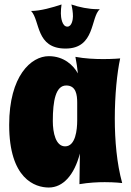

<svg xmlns="http://www.w3.org/2000/svg" viewBox="-20 -811 586 858"><path d="M526 7C526 7 494 3 448 3C416 3 376 5 335 12L337 -125C312 -29 262 27 198 27C137 27 21 -11 21 -253C21 -472 119 -560 198 -560C266 -560 308 -519 328 -483C326 -505 322 -531 317 -557C359 -549 405 -547 442 -547C485 -547 517 -550 517 -550C503 -485 493 -386 493 -281C493 -183 502 -80 526 7ZM325 -273C325 -341 325 -346 325 -352C325 -387 320 -429 276 -429C229 -429 216 -361 216 -270C216 -218 229 -157 271 -157C318 -157 325 -232 325 -273ZM426 -770C422 -770 419 -770 415 -770C377 -770 333 -779 299 -791C303 -774 306 -756 306 -738C306 -724 301 -692 281 -692C257 -692 252 -734 252 -751C252 -764 253 -778 255 -791C216 -778 161 -762 119 -762C160 -719 139 -594 273 -594C406 -594 384 -733 426 -770Z"/></svg>

Font: Spicy Rice
Style: Regular
Weight: 400
Designer: Astigmatic (AOETI)
Foundry: Astigmatic (AOETI)
Version: Version 1.000